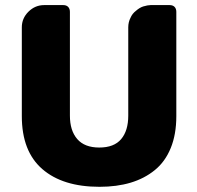

<svg xmlns="http://www.w3.org/2000/svg" viewBox="-20 -718 768 747"><path d="M64.9 -266.1V-611.8Q64.9 -647 90.8 -672.6Q116.7 -698.2 151.9 -698.2H226.1Q238.3 -698.2 245.1 -691.2Q252 -684.1 252 -671.9V-268.1Q252 -210 280.5 -177Q309.1 -144 366.2 -144Q423.8 -144 451.4 -176.8Q479 -209.5 479 -268.1V-611.8Q479 -631.8 487.8 -648.9Q494.6 -665 508.8 -675.8Q522.5 -688 537.1 -692.9Q555.2 -698.2 565.9 -698.2H640.1Q652.3 -698.2 659.2 -691.2Q666 -684.1 666 -671.9V-266.1Q666 -195.3 644.3 -142.1Q622.6 -88.9 582.3 -56.2Q542 -23.4 488.3 -7.3Q434.6 8.8 367.2 8.8Q224.1 8.8 144.5 -60.3Q64.9 -129.4 64.9 -266.1Z"/></svg>

Font: Cunia
Style: Bold
Weight: 700
Designer: Alejo Bergmann, Denis Ignatov
Foundry: Hubert & Fischer
Version: Version 1.00 February 21, 2019, initial release